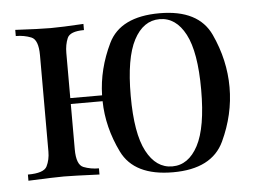

<svg xmlns="http://www.w3.org/2000/svg" viewBox="-44 -583 873 652"><g transform="rotate(-5 392.5 -257.0)"><path d="M607.7 -67.1Q640.1 -128.4 640.1 -256.8Q640.1 -385.3 607.9 -446.5Q575.7 -507.8 520 -507.8Q464.4 -507.8 432.1 -446.5Q399.9 -385.3 399.9 -256.8Q399.9 -128.4 432.4 -67.1Q464.8 -5.9 520 -5.9Q575.2 -5.9 607.7 -67.1ZM261.2 -514.2V-493.2Q213.4 -493.2 204.1 -471.2Q194.8 -449.2 194.8 -420.9V-267.1H303.2Q305.2 -356.4 346.7 -442.1Q388.2 -527.8 521.5 -527.8Q654.3 -527.8 695.6 -438.7Q736.8 -349.6 736.8 -256.8Q736.8 -164.1 695.1 -75Q653.3 14.2 521 14.2Q388.7 14.2 346.7 -71.8Q304.7 -157.7 303.2 -247.1H194.8V-92.8Q194.8 -39.6 218.8 -30.3Q242.7 -21 271 -21V0Q179.2 -3.9 149.9 -3.9Q120.6 -3.9 28.8 0V-21Q83.5 -21 94.2 -43Q105 -64.9 105 -92.8V-420.9Q105 -474.1 81.1 -483.6Q57.1 -493.2 28.8 -493.2V-514.2Q112.3 -509.8 149.4 -509.8Q186.5 -509.8 261.2 -514.2Z"/></g></svg>

Font: PlayfairDisplay-Regular
Style: Regular
Weight: 400
Designer: Claus Eggers Sørensen
Foundry: Claus Eggers Sørensen
Version: Version 1.002;PS 001.002;hotconv 1.0.70;makeotf.lib2.5.58329